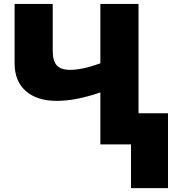

<svg xmlns="http://www.w3.org/2000/svg" viewBox="-20 -734 892 976"><path d="M684.1 -158.2H834V222.2H646V0H490.2V-264.2Q365.7 -221.2 269 -221.2Q168 -221.2 111.1 -271.2Q54.2 -321.3 54.2 -412.1V-713.9H248V-476.1Q248 -423.8 269 -401.4Q290 -378.9 335.9 -378.9Q398.9 -378.9 490.2 -412.1V-713.9H684.1Z"/></svg>

Font: OpenSansExtrabold
Style: Regular
Weight: 800
Foundry: Ascender Corporation
Version: Version 1.10